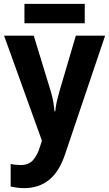

<svg xmlns="http://www.w3.org/2000/svg" viewBox="-20 -730 563 990"><path d="M1 -546H154L243 -255Q250 -231 254.5 -206Q259 -181 261 -156H265Q267 -181 272.5 -204.5Q278 -228 285 -254L371 -546H522L316 64Q286 155 233 197.5Q180 240 106 240Q84 240 66.5 237.5Q49 235 35 232V115Q45 118 59 119.5Q73 121 87 121Q127 121 150 96Q173 71 187 24L196 -5ZM417 -710V-610H106V-710Z"/></svg>

Font: Noto Sans SemiCondensed
Style: Bold
Weight: 700
Width: 4
Designer: Monotype Design Team
Foundry: Monotype Imaging Inc.
Version: Version 2.013; ttfautohint (v1.8.4.7-5d5b)